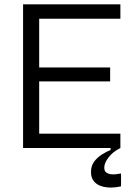

<svg xmlns="http://www.w3.org/2000/svg" viewBox="-20 -680 610 882"><path d="M86 0V-660H160V0ZM116 0V-66H533V0ZM116 -306V-370H486V-306ZM116 -594V-660H533V-594ZM536 176Q516 181 492 181.5Q468 182 446.5 175.5Q425 169 411.5 153Q398 137 398 110Q398 82 412.5 62.5Q427 43 448.5 29.5Q470 16 488 9V-5H533V0Q500 16 479.5 42Q459 68 459 90Q459 105 467 111.5Q475 118 486.5 120Q498 122 511.5 120.5Q525 119 536 117Z"/></svg>

Font: Bricolage Grotesque 24pt Light
Style: Regular
Weight: 300
Designer: Mathieu Triay
Foundry: Atelier Triay
Version: Version 1.001;gftools[0.9.33.dev8+g029e19f]